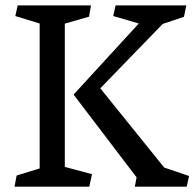

<svg xmlns="http://www.w3.org/2000/svg" viewBox="-20 -696 728 716"><path d="M127.9 -67.9V-608.4L37.1 -636.2L45.9 -675.8H319.3L312 -633.8L221.7 -607.9V-73.7L323.2 -46.4L313 0H34.2L42 -41.5ZM592.3 -71.3 685.1 -39.6 676.3 0H482.9L489.3 -34.7L254.4 -343.3L497.6 -608.4L402.3 -636.2L411.1 -675.8H674.8L666 -633.3L586.9 -606.9L354 -366.7Z"/></svg>

Font: Vesper Libre
Style: Regular
Weight: 400
Designer: Robert Keller & Kimya Gandhi
Foundry: Mota Italic
Version: Version 1.058